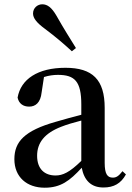

<svg xmlns="http://www.w3.org/2000/svg" viewBox="-20 -859 613 895"><path d="M334 -635C307 -679 278 -724 243 -786C221 -824 201 -839 177 -839C156 -839 134 -823 134 -796C134 -774 152 -752 189 -725C241 -686 278 -654 315 -620ZM462 15C511 15 544 -4 567 -46L551 -61C533 -38 522 -31 506 -31C481 -31 468 -47 468 -100V-356C468 -488 411 -543 285 -543C156 -543 77 -490 62 -404C68 -376 88 -362 116 -362C145 -362 169 -380 174 -428L185 -500C208 -507 229 -510 250 -510C328 -510 359 -480 359 -372V-324C318 -313 275 -302 239 -291C95 -250 47 -199 47 -117C47 -33 106 16 188 16C263 16 305 -16 361 -77C372 -19 404 15 462 15ZM359 -109C304 -55 272 -41 239 -41C188 -41 153 -71 153 -133C153 -194 188 -238 265 -268C290 -278 324 -288 359 -297Z"/></svg>

Font: GenKiMin2 TW SB
Style: Regular
Weight: 600
Version: Version 2.100;PS 2.1;hotconv 16.6.51;makeotf.lib2.5.65220 DE